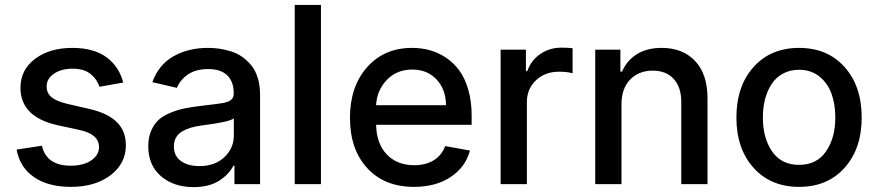

<svg xmlns="http://www.w3.org/2000/svg" viewBox="-20 -747 3563 779"><path d="M480 -412.1 383.8 -395Q373 -426.8 346.7 -447.5Q320.3 -468.3 274.9 -468.3Q229 -468.3 199 -448Q168.9 -427.7 169.4 -396.5Q168.9 -369.1 189.2 -352.5Q209.5 -335.9 254.9 -325.2L341.8 -305.2Q417 -288.1 453.9 -251.7Q490.7 -215.3 490.7 -157.7Q490.7 -83.5 428.5 -36.1Q366.2 11.2 267.6 11.2Q175.8 11.2 118.2 -28.3Q60.5 -67.9 47.4 -140.1L149.9 -155.8Q168.9 -74.7 267.1 -74.7Q318.4 -74.7 350.1 -96.2Q381.8 -117.7 381.8 -149.9Q381.8 -202.1 304.7 -219.2L212.4 -239.3Q63 -272.9 63 -391.1Q63 -463.4 122.1 -508.1Q181.2 -552.7 273.9 -552.7Q359.4 -552.7 411.1 -515.4Q462.9 -478 480 -412.1Z M765.6 12.2Q685.1 12.2 633.3 -32Q581.5 -76.2 581.5 -154.3Q581.5 -189.9 593.8 -217.5Q606 -245.1 624.8 -261.7Q643.6 -278.3 672.9 -290Q702.1 -301.8 728.5 -307.1Q754.9 -312.5 790.5 -316.9Q876.5 -326.7 890.6 -330.1Q921.9 -337.4 926.8 -356Q928.2 -360.4 928.2 -366.7V-369.1Q928.2 -416 901.9 -441.4Q875.5 -466.8 824.7 -466.8Q774.9 -466.8 742.9 -445.1Q710.9 -423.3 697.8 -390.6L598.1 -413.6Q623.5 -484.4 683.8 -518.6Q744.1 -552.7 823.2 -552.7Q846.7 -552.7 869.1 -549.6Q891.6 -546.4 916.5 -538.8Q941.4 -531.2 961.9 -516.8Q982.4 -502.4 999.3 -482.4Q1016.1 -462.4 1025.6 -431.4Q1035.2 -400.4 1035.2 -362.3V0H931.2V-74.7H926.8Q909.2 -39.1 868.4 -13.4Q827.6 12.2 765.6 12.2ZM789.1 -73.2Q852.5 -73.2 890.6 -109.6Q928.7 -146 928.7 -196.8V-267.1Q914.1 -252.4 797.4 -237.8Q772.5 -234.4 753.7 -228.8Q734.9 -223.1 718.8 -213.6Q702.6 -204.1 694.1 -188.7Q685.5 -173.3 685.5 -152.8Q685.5 -114.3 713.9 -93.8Q742.2 -73.2 789.1 -73.2Z M1282.2 -727.1V0H1175.8V-727.1Z M1659.7 11.2Q1540 11.2 1470 -64.9Q1399.9 -141.1 1399.9 -269Q1399.9 -395.5 1469.2 -474.1Q1538.6 -552.7 1651.9 -552.7Q1689.9 -552.7 1724.4 -543.2Q1758.8 -533.7 1790 -512.7Q1821.3 -491.7 1844 -460.4Q1866.7 -429.2 1880.1 -382.6Q1893.6 -335.9 1893.6 -278.3V-240.7H1505.9Q1507.8 -163.1 1549.8 -119.9Q1591.8 -76.7 1660.6 -76.7Q1706.5 -76.7 1739.3 -96.4Q1772 -116.2 1786.1 -154.3L1886.7 -136.2Q1868.7 -68.8 1808.3 -28.8Q1748 11.2 1659.7 11.2ZM1505.9 -320.3H1789.6Q1789.1 -383.8 1751.5 -424.3Q1713.9 -464.8 1652.8 -464.8Q1589.8 -464.8 1549.6 -422.9Q1509.3 -380.9 1505.9 -320.3Z M2011.2 0V-545.4H2113.8V-459H2119.6Q2134.8 -502.4 2172.4 -528.1Q2210 -553.7 2258.3 -553.7Q2285.2 -553.7 2303.2 -551.3V-449.7Q2281.7 -456.1 2248 -456.1Q2191.4 -456.1 2154.5 -421.1Q2117.7 -386.2 2117.7 -333V0Z M2501.5 -323.7V0H2395V-545.4H2497.1V-456.5H2503.9Q2523.4 -502 2564.2 -527.3Q2605 -552.7 2664.6 -552.7Q2750 -552.7 2800.3 -499.5Q2850.6 -446.3 2850.6 -347.2V0H2744.1V-334Q2744.1 -393.1 2713.4 -426.8Q2682.6 -460.4 2628.4 -460.4Q2571.8 -460.4 2536.6 -424.1Q2501.5 -387.7 2501.5 -323.7Z M2967.8 -270Q2967.8 -397.5 3037.4 -475.1Q3106.9 -552.7 3222.2 -552.7Q3337.4 -552.7 3406.7 -475.1Q3476.1 -397.5 3476.1 -270Q3476.1 -143.6 3406.7 -66.2Q3337.4 11.2 3222.2 11.2Q3106.9 11.2 3037.4 -66.2Q2967.8 -143.6 2967.8 -270ZM3222.2 -78.1Q3293.5 -78.1 3331.3 -132.6Q3369.1 -187 3369.1 -270.5Q3369.1 -324.2 3353.5 -367.2Q3337.9 -410.2 3304 -437Q3270 -463.9 3222.2 -463.9Q3185.5 -463.9 3157 -448.5Q3128.4 -433.1 3110.8 -406.2Q3093.3 -379.4 3084.2 -345Q3075.2 -310.5 3075.2 -270.5Q3075.2 -186.5 3112.8 -132.3Q3150.4 -78.1 3222.2 -78.1Z"/></svg>

Font: Karasuma Gothic
Style: Regular
Weight: 500
Designer: Rasmus Andersson / Ryoko Nishizuka
Foundry: Genbu
Version: Version 1.00